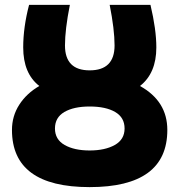

<svg xmlns="http://www.w3.org/2000/svg" viewBox="-20 -734 735 786"><path d="M347 -298Q282 -298 243.5 -275.5Q205 -253 205 -208Q205 -163 244.5 -140.5Q284 -118 347 -118Q410 -118 450 -140.5Q490 -163 490 -208Q490 -253 451.5 -275.5Q413 -298 347 -298ZM29 -202Q29 -259 59 -305.5Q89 -352 141 -382Q75 -433 75 -540Q75 -622 99 -714H266Q246 -613 246 -548Q246 -446 347 -446Q449 -446 449 -548Q449 -613 429 -714H596Q620 -613 620 -540Q620 -434 553 -382Q665 -320 665 -202Q665 32 347 32Q29 32 29 -202Z"/></svg>

Font: Repo
Style: ExtraBold
Weight: 800
Designer: Stefan Peev
Foundry: Context Ltd
Version: Version 001.000